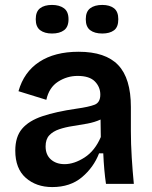

<svg xmlns="http://www.w3.org/2000/svg" viewBox="-20 -746 617 779"><path d="M192 13Q127 13 84.5 -24.5Q42 -62 42 -135Q42 -191 69.5 -223.5Q97 -256 152 -274.5Q207 -293 290 -305Q340 -312 363.5 -321Q387 -330 387 -362Q387 -393 365 -415.5Q343 -438 295 -438Q252 -438 215.5 -414.5Q179 -391 168 -341L55 -376Q77 -454 139.5 -495Q202 -536 299 -536Q408 -536 459.5 -482Q511 -428 511 -312V-214Q511 -163 514.5 -107Q518 -51 523 0H410Q402 -54 399 -124H382Q360 -67 312.5 -27Q265 13 192 13ZM242 -80Q281 -80 323 -107Q365 -134 389 -190L388 -261Q364 -250 334.5 -244.5Q305 -239 275 -234.5Q245 -230 220 -221.5Q195 -213 180 -197Q165 -181 165 -152Q165 -118 186.5 -99Q208 -80 242 -80ZM395 -610Q364 -610 346 -623.5Q328 -637 328 -668Q328 -699 346 -712.5Q364 -726 395 -726Q425 -726 442.5 -712.5Q460 -699 460 -668Q460 -636 442.5 -623Q425 -610 395 -610ZM191 -610Q161 -610 143 -623.5Q125 -637 125 -668Q125 -699 142.5 -712.5Q160 -726 191 -726Q221 -726 239.5 -712.5Q258 -699 258 -668Q258 -637 240 -623.5Q222 -610 191 -610Z"/></svg>

Font: Bricolage Grotesque 12pt SemiBold
Style: Regular
Weight: 600
Designer: Mathieu Triay
Foundry: Atelier Triay
Version: Version 1.001; ttfautohint (v1.8.4.7-5d5b);gftools[0.9.33.de